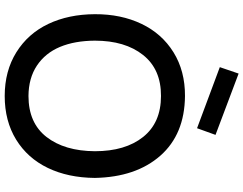

<svg xmlns="http://www.w3.org/2000/svg" viewBox="-131 -907 1054 832"><g transform="rotate(90 396.0 -491.0)"><path d="M535.6 -817.9 564.5 -897.9 298.8 -998 271 -916.5ZM41.5 -375Q41 -488.3 83.3 -576.9Q125.5 -665.5 206.5 -715.8Q287.6 -766.1 396 -765.6Q562 -764.2 654.8 -658.7Q747.6 -553.2 751 -375Q750 -259.3 707.8 -171.4Q665.5 -83.5 585 -33.9Q504.4 15.6 396 15.6Q287.6 15.6 206.5 -34.9Q125.5 -85.4 83.7 -173.3Q42 -261.2 41.5 -375ZM396 -87.4Q512.7 -87.4 573.5 -165.5Q634.3 -243.7 635.3 -375Q635.3 -506.8 573.5 -584.2Q511.7 -661.6 396 -661.6Q280.3 -662.1 218.3 -584Q156.2 -505.9 156.2 -375Q156.7 -287.6 183.3 -223.9Q210 -160.2 264.2 -124Q318.4 -87.9 396 -87.4Z"/></g></svg>

Font: Manrope3 Semibold
Style: Regular
Weight: 600
Width: 4
Designer: Mikhail Sharanda
Foundry: Mikhail Sharanda
Version: Version 3.000;PS 003.000;hotconv 1.0.88;makeotf.lib2.5.64775